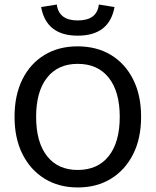

<svg xmlns="http://www.w3.org/2000/svg" viewBox="-20 -809 685 845"><path d="M321 -605Q406 -605 468.5 -567Q531 -529 566 -459.5Q601 -390 601 -295Q601 -200 566 -130.5Q531 -61 468.5 -22.5Q406 16 322 16Q239 16 176.5 -22.5Q114 -61 79 -130.5Q44 -200 44 -295Q44 -390 78.5 -459.5Q113 -529 175.5 -567Q238 -605 321 -605ZM322 -528Q235 -528 187 -467Q139 -406 139 -295Q139 -183 187 -122Q235 -61 322 -61Q410 -61 458.5 -122Q507 -183 507 -295Q507 -406 458.5 -467Q410 -528 322 -528ZM322 -652Q184 -652 161 -778L230 -789Q239 -719 322 -719Q407 -719 415 -789L484 -778Q461 -652 322 -652Z"/></svg>

Font: Podkova Medium
Style: Regular
Weight: 500
Designer: Ilya Yudin
Foundry: Cyreal (www.cyreal.org)
Version: Version 2.103